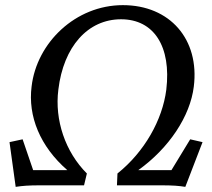

<svg xmlns="http://www.w3.org/2000/svg" viewBox="-20 -721 823 747"><path d="M41 6C68 2 90 0 139 0H307L318 -46C234 -130 192 -254 207 -372C227 -540 322 -646 451 -646C579 -646 647 -540 627 -372C612 -254 542 -130 437 -46L435 0H604C654 0 676 2 701 6L768 -168L720 -179L647 -59H518C638 -145 720 -269 734 -384C757 -568 641 -701 458 -701C274 -701 123 -555 103 -385C88 -269 136 -151 242 -59H109L68 -179L17 -168Z"/></svg>

Font: TPK Tissa Web
Style: Italic
Weight: 400
Italic angle: -7°
Designer: Jacques Le Bailly, Suppakit Chalermlarp | Katatrad Co.,Ltd.
Foundry: Jacques Le Bailly, Cadson Demak Co.,Ltd.
Version: Version 5.000;Glyphs 3.1.2 (3151)